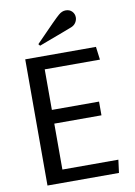

<svg xmlns="http://www.w3.org/2000/svg" viewBox="-102 -1026 766 1090"><g transform="rotate(-10 280.5 -480.5)"><path d="M81.1 0ZM493.2 0H81.1V-727.5H488.8L498.5 -652.3H180.2V-418.5H452.1V-339.4H180.2V-74.7H502.9ZM314 -944.3Q333.5 -961.4 355 -961.4Q377.9 -961.4 391.6 -947Q405.3 -932.6 405.3 -912.6Q405.3 -897.5 396.5 -883.3Q387.7 -869.1 370.6 -861.8Q365.2 -859.4 316.9 -841.3Q268.6 -823.2 223.1 -806.2L177.7 -789.1L169.4 -799.3Q294.9 -929.2 314 -944.3Z"/></g></svg>

Font: Coda
Style: Regular
Weight: 400
Designer: vernon adams
Foundry: vernon adams
Version: Version 2.000; ttfautohint (v0.8) -r 50 -G 200 -x